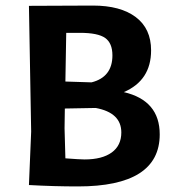

<svg xmlns="http://www.w3.org/2000/svg" viewBox="-20 -665 633 690"><path d="M314 -645Q413 -645 468 -603.5Q523 -562 523 -484Q523 -376 425 -334Q554 -304 554 -182Q554 5 260 5Q175 5 85 0H84L92 -192L84 -644H85ZM267 -547H218L215 -372L309 -369Q384 -388 384 -466Q384 -510 358 -528.5Q332 -547 267 -547ZM212 -204 215 -96Q267 -92 284 -92Q347 -92 381.5 -117Q416 -142 416 -189Q416 -260 324 -277L213 -275Z"/></svg>

Font: Alegreya Sans
Style: Bold
Weight: 700
Designer: Juan Pablo del Peral
Foundry: Huerta Tipografica
Version: Version 2.007